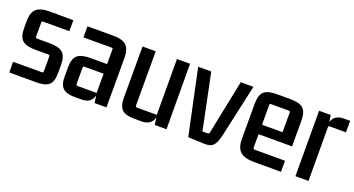

<svg xmlns="http://www.w3.org/2000/svg" viewBox="-39 -921 2492 1352"><g transform="rotate(20 1206.5 -245.0)"><path d="M248 3H41L40 -77H256Q267 -77 267 -88V-199Q267 -210 256 -210H160Q90 -210 61 -235.5Q32 -261 32 -325V-378Q32 -444 62.5 -471Q93 -498 163 -498L339 -497V-415H142Q132 -415 132 -404V-299Q132 -288 142 -288H237Q307 -288 336 -262.5Q365 -237 365 -173V-106Q365 -46 337.5 -21.5Q310 3 248 3Z M583 8H533Q471 8 444 -17Q417 -42 417 -102V-173Q417 -237 445.5 -262.5Q474 -288 544 -288H668V-398Q668 -408 657 -408H447V-491H637Q707 -492 737.5 -464.5Q768 -437 768 -371V0H679L671 -55Q657 8 583 8ZM668 -72V-216H525Q514 -216 514 -206V-83Q514 -72 525 -72Z M1033 8H977Q915 8 887.5 -17Q860 -42 860 -102V-490H959V-83Q959 -72 970 -72H1119L1118 -490H1216L1218 0H1130L1122 -55Q1108 8 1033 8Z M1605 -100Q1591 -37 1569 -14Q1547 9 1490 5L1381 0L1277 -490H1375L1461 -72H1502Q1510 -72 1513 -83L1596 -490H1691Z M2078 6H1878Q1805 6 1772.5 -22.5Q1740 -51 1740 -117V-380Q1740 -447 1767.5 -472.5Q1795 -498 1865 -498H1963Q2033 -498 2061.5 -472.5Q2090 -447 2090 -380V-189H1839V-88Q1839 -77 1850 -77H2078ZM1850 -418Q1839 -418 1839 -407V-260H1993V-407Q1993 -418 1982 -418Z M2367 -498H2413V-412H2292Q2281 -412 2281 -402L2282 0H2184L2183 -490H2270L2278 -440Q2295 -498 2367 -498Z"/></g></svg>

Font: Gemunu Libre SemiBold
Style: Regular
Weight: 600
Designer: Puspanada Ekanayake, Sola Matas, Pathum Egodawatta, Kosala Senevirathne
Foundry: mooniak
Version: Version 1.100